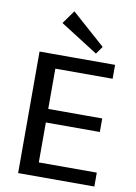

<svg xmlns="http://www.w3.org/2000/svg" viewBox="-102 -1024 769 1089"><g transform="rotate(10 282.5 -479.5)"><path d="M162 -80H520V0H81V-700H516V-620H162L186 -682V-348L162 -388H497V-310H162L186 -350V-18ZM429 -788 398 -744 181 -882 236 -959Z"/></g></svg>

Font: Pathway Extreme 8pt Thin 12pt Medium
Style: Regular
Weight: 500
Version: Version 1.001;gftools[0.9.26]